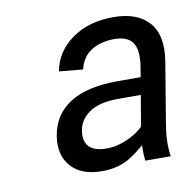

<svg xmlns="http://www.w3.org/2000/svg" viewBox="-54 -776 495 492"><g transform="rotate(-10 194.0 -530.0)"><path d="M290 -420.9 317.9 -586.9Q323.7 -627.4 311 -646.5Q298.3 -665.5 263.2 -666Q226.1 -665.5 202.1 -649.7Q178.2 -633.8 171.4 -603L109.4 -608.9Q118.7 -659.2 162.4 -690.4Q206.1 -721.7 270.5 -721.7Q332.5 -721.7 362.8 -687.7Q393.1 -653.8 382.3 -586.9L356.9 -433.6Q352.5 -409.2 351.6 -387.5Q350.6 -365.7 354 -345.2H287.6Q285.6 -362.3 286.1 -381.8Q286.6 -401.4 290 -420.9ZM328.6 -558.1 320.8 -513.2H245.6Q197.3 -513.2 171.1 -494.9Q145 -476.6 141.1 -448.7Q136.7 -421.9 150.4 -407.5Q164.1 -393.1 196.8 -393.1Q217.3 -393.1 239 -400.9Q260.7 -408.7 278.6 -421.6Q296.4 -434.6 304.2 -448.7L306.2 -405.8Q282.2 -378.9 250.2 -358.4Q218.3 -337.9 174.8 -337.9Q120.1 -337.9 93.8 -368.2Q67.4 -398.4 75.2 -446.8Q84 -501 128.4 -529.5Q172.9 -558.1 252.9 -558.1Z"/></g></svg>

Font: Inter Tight Light
Style: Italic
Weight: 300
Italic angle: -9.39999°
Designer: Rasmus Andersson
Foundry: rsms
Version: Version 3.004